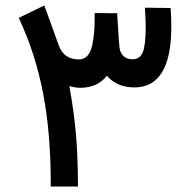

<svg xmlns="http://www.w3.org/2000/svg" viewBox="-20 -680 692 700"><path d="M470.2 -361.3C559.6 -361.3 604.5 -435.1 604.5 -582.5C604.5 -602.5 604 -621.6 602.5 -641.6L602.1 -650.9H592.8L518.6 -651.9H508.3L508.8 -641.6C510.3 -618.2 511.2 -599.1 511.2 -582C511.2 -538.6 507.8 -507.8 501 -490.7C494.1 -473.1 481.9 -464.4 464.4 -463.9H462.4C434.6 -463.9 419.9 -481.4 416 -504.4C414.6 -512.7 411.6 -552.2 407.7 -622.6L407.2 -631.8H397.9L335 -632.3H325.2V-622.6C325.2 -577.6 323.7 -550.8 316.4 -516.1C309.1 -481.4 293 -463.4 268.1 -463.4C231 -463.4 206.5 -480.5 194.3 -514.2L141.6 -660.2L48.3 -614.7L52.2 -606.4C90.3 -524.4 118.7 -435.5 137.2 -339.4C155.8 -243.2 165 -133.8 165 -11.2V0H264.2V-9.8C263.7 -82.5 261.2 -145 256.3 -197.3C251.5 -249.5 243.7 -305.7 232.9 -366.2C247.1 -361.8 260.7 -359.9 273.9 -359.9C315.4 -360.4 347.2 -375 369.6 -403.8C394 -375.5 427.7 -361.3 470.2 -361.3Z"/></svg>

Font: Samim Medium
Style: Regular
Weight: 500
Foundry: DejaVu fonts team - Redesigned by Saber Rastikerdar
Version: Version 4.0.5